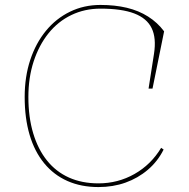

<svg xmlns="http://www.w3.org/2000/svg" viewBox="-20 -743 765 778"><path d="M643 -137Q619 -89 579 -55Q539 -21 488.5 -3Q438 15 379 15Q309 15 253.5 -9.5Q198 -34 159 -81.5Q120 -129 100 -196.5Q80 -264 80 -350Q80 -432 102.5 -500Q125 -568 166 -618Q207 -668 263.5 -695.5Q320 -723 387 -723Q446 -723 494 -711.5Q542 -700 580 -676Q618 -652 645 -616L598 -384H582L604 -525Q614 -589 594.5 -629Q575 -669 524 -688.5Q473 -708 387 -708Q323 -708 269 -682Q215 -656 176.5 -608Q138 -560 116.5 -494.5Q95 -429 95 -350Q95 -268 114.5 -203Q134 -138 170.5 -92.5Q207 -47 259.5 -23.5Q312 0 379 0Q458 0 525 -38Q592 -76 633 -144Z"/></svg>

Font: Kalnia Thin
Style: Regular
Weight: 100
Version: Version 1.105